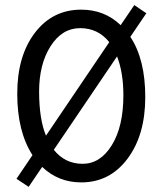

<svg xmlns="http://www.w3.org/2000/svg" viewBox="-20 -706 640 756"><path d="M299.8 12.2Q210 12.2 146 -48.8L92.8 29.8L44.9 -2L107.9 -95.2Q47.9 -188 47.9 -336.9Q47.9 -485.8 117.4 -576.9Q187 -668 299.8 -668Q391.6 -668 455.1 -606.9L508.8 -686L556.2 -653.8L493.2 -561Q552.2 -472.2 552 -323Q551.8 -173.8 481.9 -80.8Q412.1 12.2 299.8 12.2ZM161.1 -171.9 410.2 -540Q366.2 -595.2 295.4 -595.2Q224.6 -595.2 179.2 -524.2Q133.8 -453.1 134 -344.5Q134.3 -235.8 161.1 -171.9ZM465.8 -331.1Q465.8 -419.9 440.9 -483.9L191.9 -116.2Q235.8 -61 305.4 -61Q375 -61 420.4 -134.5Q465.8 -208 465.8 -331.1Z"/></svg>

Font: SourceCodePro-Regular
Style: Regular
Weight: 400
Monospace: yes
Designer: Paul D. Hunt
Foundry: Adobe Systems Incorporated
Version: Version 1.009;PS 1.000;hotconv 1.0.70;makeotf.lib2.5.5900